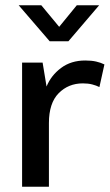

<svg xmlns="http://www.w3.org/2000/svg" viewBox="-20 -710 418 730"><path d="M64 -472H142L157 -381Q174 -423 212 -451.5Q250 -480 304 -480Q328 -480 345.5 -476Q363 -472 377 -465L358 -379Q346 -385 330.5 -389Q315 -393 295 -393Q240 -393 203 -355.5Q166 -318 166 -242V0H64ZM205 -608 272 -690H357L240 -553H169L51 -690H137Z"/></svg>

Font: Mukta Mahee Medium
Style: Regular
Weight: 500
Designer: Shuchita Grover, Noopur Datye, Girish Dalvi, Yashodeep Gholap
Foundry: Ek Type
Version: Version 2.538;PS 1.000;hotconv 16.6.51;makeotf.lib2.5.65220;